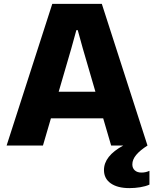

<svg xmlns="http://www.w3.org/2000/svg" viewBox="-20 -749 793 988"><path d="M249 -729H504L739 0Q701 24 681 48Q661 72 661 97Q661 116 673.5 127.5Q686 139 708 139Q730 139 749 130V201Q729 210 701.5 214.5Q674 219 646 219Q585 219 550 194.5Q515 170 515 126Q515 54 614 0H552L511 -140H242L201 0H14ZM471 -277 406 -500 380 -594H373L347 -500L282 -277Z"/></svg>

Font: Mona Sans ExtraBold
Style: Regular
Weight: 800
Designer: Deni Anggara
Foundry: GitHub
Version: Version 2.000